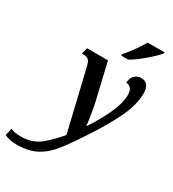

<svg xmlns="http://www.w3.org/2000/svg" viewBox="-380 -891 1128 1255"><g transform="rotate(30 184.5 -263.0)"><path d="M-54 240Q38 240 99.5 206Q161 172 212.5 104.5Q264 37 328 -62Q406 -181 453 -280.5Q500 -380 500 -465Q500 -545 436 -545Q409 -545 388.5 -525.5Q368 -506 367 -469Q387 -469 401.5 -454Q416 -439 416 -404Q416 -342 378 -260Q340 -178 285 -95H282Q280 -121 271 -175.5Q262 -230 254 -265L190 -536H32L20 -489H31Q57 -489 69.5 -478.5Q82 -468 90 -436L199 22Q152 80 93 130Q34 180 -55 180Q-84 180 -103 176Q-122 172 -132 167L-145 221Q-107 240 -54 240ZM249 -606H303Q348 -632 404 -680Q460 -728 482 -756L485 -766H357Q337 -730 307 -689Q277 -648 252 -619Z"/></g></svg>

Font: Noto Serif SemiCondensed Semi
Style: Italic
Weight: 600
Width: 4
Italic angle: -12°
Designer: Monotype Design Team
Foundry: Monotype Imaging Inc.
Version: Version 1.901